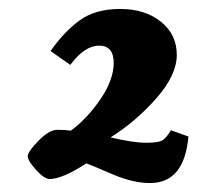

<svg xmlns="http://www.w3.org/2000/svg" viewBox="-20 -754 441 429"><path d="M315 -345Q277 -345 230.5 -365Q184 -385 173 -389Q119 -354 91 -354Q79 -354 60.5 -374.5Q42 -395 42 -405Q42 -415 66 -439.5Q90 -464 108 -464Q126 -464 138 -462Q173 -487 203.5 -531Q234 -575 234 -613.5Q234 -652 201.5 -652Q169 -652 137 -609L93 -640Q123 -683 158 -708.5Q193 -734 248.5 -734Q304 -734 339.5 -705.5Q375 -677 375 -631.5Q375 -586 329 -534Q283 -482 227 -447Q278 -435 307 -435Q336 -435 344.5 -441.5Q353 -448 362 -463L401 -449Q392 -345 315 -345Z"/></svg>

Font: Oleo Script Swash Caps
Style: Bold
Weight: 700
Designer: Soytutype
Foundry: Soytutype
Version: Version 1.002